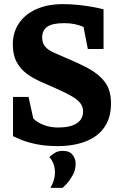

<svg xmlns="http://www.w3.org/2000/svg" viewBox="-20 -688 582 929"><path d="M263 19Q201 19 155.5 9.5Q110 0 82 -12Q54 -24 43 -29V-219H118L141 -115Q159 -96 191 -83.5Q223 -71 261 -71Q320 -71 351 -91Q382 -111 382 -149Q382 -170 370 -187Q358 -204 329.5 -221Q301 -238 251 -260Q213 -277 175.5 -293.5Q138 -310 108 -332.5Q78 -355 60 -389Q42 -423 42 -474Q42 -531 71.5 -575Q101 -619 155.5 -643.5Q210 -668 284 -668Q323 -668 360.5 -664Q398 -660 430 -654Q462 -648 481 -643V-451H405L384 -558Q362 -567 340 -571.5Q318 -576 291 -576Q233 -576 208.5 -558.5Q184 -541 184 -507Q184 -479 198.5 -462.5Q213 -446 238 -434.5Q263 -423 294 -410Q357 -384 407.5 -357Q458 -330 487.5 -291Q517 -252 517 -189Q517 -128 494.5 -87.5Q472 -47 435 -24Q398 -1 353 9Q308 19 263 19ZM224 221Q246 183 246 147Q246 126 239.5 107Q233 88 219 72Q230 61 245.5 51.5Q261 42 283 42Q317 42 331.5 61.5Q346 81 346 104Q346 135 331.5 160.5Q317 186 302 202Q287 218 283 221Z"/></svg>

Font: Faustina Light ExtraBold
Style: Regular
Weight: 800
Version: Version 1.200